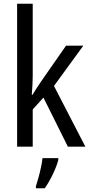

<svg xmlns="http://www.w3.org/2000/svg" viewBox="-20 -780 480 1021"><path d="M154 -377Q154 -353 152.5 -326.5Q151 -300 149 -276H153Q162 -291 174 -310Q186 -329 196 -343L331 -537H423L267 -323L434 0H341L211 -261L154 -198V0H71V-760H154ZM290 71Q281 105 260.5 147.5Q240 190 218 221H171V210Q177 192 184.5 165Q192 138 198 109.5Q204 81 206 61H290Z"/></svg>

Font: Noto Sans Lao Condensed
Style: Regular
Weight: 400
Width: 3
Designer: Monotype Design Team
Foundry: Monotype Imaging Inc.
Version: Version 2.003; ttfautohint (v1.8.4.7-5d5b)